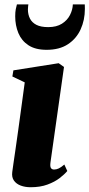

<svg xmlns="http://www.w3.org/2000/svg" viewBox="-20 -814 394 846"><path d="M115 11Q91 11 71.5 3.8Q52 -3.5 41.5 -18.2Q31 -33 34 -56Q35.5 -67.5 39.2 -93.5Q43 -119.5 48.5 -157.2Q54 -195 60.5 -242Q67 -289 74.2 -342Q81.5 -395 89 -451L34.5 -477L39 -504L238.5 -535.5L262 -519L202.5 -99Q200 -81 204.2 -74Q208.5 -67 218.5 -67Q229 -67 239.2 -72Q249.5 -77 263.5 -89L276.5 -60.5Q264.5 -46 242.8 -29.2Q221 -12.5 189.2 -0.8Q157.5 11 115 11ZM185.5 -594.5Q136 -594.5 105.5 -614.5Q75 -634.5 61 -668.2Q47 -702 47 -742Q47 -761.5 49.5 -773.5Q52 -785.5 54.5 -794.5H105Q104.5 -790.5 103.8 -785.2Q103 -780 103 -772.5Q103 -750 112 -732.2Q121 -714.5 140.5 -704.5Q160 -694.5 192.5 -694.5Q229 -694.5 252.8 -709.5Q276.5 -724.5 288.2 -747.5Q300 -770.5 301 -794.5H353.5Q353.5 -790 353.8 -786Q354 -782 354 -775Q354 -725.5 335.2 -684.5Q316.5 -643.5 279.2 -619Q242 -594.5 185.5 -594.5Z"/></svg>

Font: Merriweather 96pt Black
Style: Italic
Weight: 900
Italic angle: -7.8°
Version: Version 2.101